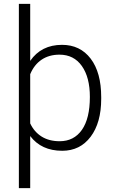

<svg xmlns="http://www.w3.org/2000/svg" viewBox="-20 -770 602 993"><path d="M77.6 0ZM503.4 -258.8Q503.4 -135.3 448.7 -62.7Q394 9.8 301.8 9.8Q193.8 9.8 136.2 -66.4V203.1H77.6V-750H136.2V-455.1Q193.4 -538.1 300.8 -538.1Q394.5 -538.1 449 -466.6Q503.4 -395 503.4 -267.6ZM444.8 -269Q444.8 -370.1 403.3 -428.7Q361.8 -487.3 287.6 -487.3Q233.9 -487.3 195.3 -461.4Q156.7 -435.5 136.2 -386.2V-131.8Q156.7 -87.9 195.3 -63.7Q233.9 -39.6 288.6 -39.6Q362.3 -39.6 403.6 -98.4Q444.8 -157.2 444.8 -269Z"/></svg>

Font: Roboto Light
Style: Regular
Weight: 300
Designer: Google
Version: Version 2.134; 2016; ttfautohint (v1.6)